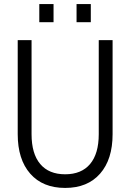

<svg xmlns="http://www.w3.org/2000/svg" viewBox="-20 -907 640 943"><path d="M300 16Q190 16 128.5 -54Q67 -124 67 -248V-710H135V-248Q135 -152 177.5 -101.5Q220 -51 300 -51Q380 -51 422.5 -101.5Q465 -152 465 -248V-710H533V-248Q533 -124 471.5 -54Q410 16 300 16ZM173 -798V-887H243V-798ZM356 -798V-887H426V-798Z"/></svg>

Font: Geist Mono Light
Style: Regular
Weight: 300
Monospace: yes
Designer: Basement.studio, Andrés Briganti, Mateo Zaragoza
Foundry: Basement.studio, Vercel, Andrés Briganti, Guido Ferreyra, Mateo Zaragoza
Version: Version 1.500; ttfautohint (v1.8.4.7-5d5b)